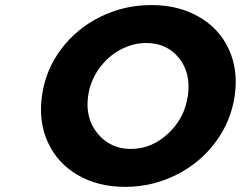

<svg xmlns="http://www.w3.org/2000/svg" viewBox="-20 -726 946 754"><path d="M145 -351.1Q159.2 -451.7 220.2 -533Q281.2 -614.3 374.5 -660.2Q467.8 -706.1 574.2 -706.1Q681.2 -706.1 761.2 -659.9Q841.3 -613.8 878.7 -532.5Q916 -451.2 901.9 -351.1Q887.7 -250.5 826.7 -168.2Q765.6 -85.9 671.9 -39.1Q578.1 7.8 471.2 7.8Q364.7 7.8 284.9 -38.8Q205.1 -85.4 167.7 -167.7Q130.4 -250 145 -351.1ZM326.2 -350.1Q313.5 -262.2 363.3 -201.7Q413.1 -141.1 494.1 -141.1Q575.2 -141.1 640.1 -201.4Q705.1 -261.7 717.8 -350.1Q730.5 -438.5 683.1 -497.8Q635.7 -557.1 554.2 -557.1Q501 -557.1 451.7 -530.3Q402.3 -503.4 368.4 -455.6Q334.5 -407.7 326.2 -350.1Z"/></svg>

Font: Trueno
Style: Bold Italic
Weight: 700
Designer: Julieta Ulanovsky
Foundry: Julieta Ulanovsky
Version: Version 3.001b | FøM Fix